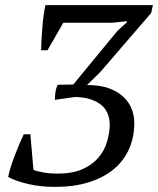

<svg xmlns="http://www.w3.org/2000/svg" viewBox="-20 -720 619 752"><path d="M321 -387Q372 -387 407 -374Q442 -361 464 -340Q486 -319 496 -292.5Q506 -266 506 -239Q506 -183 485.5 -136.5Q465 -90 425 -57Q385 -24 327.5 -6Q270 12 196 12Q140 12 91.5 1Q43 -10 12 -27Q15 -43 21.5 -64Q28 -85 36.5 -107.5Q45 -130 54.5 -152.5Q64 -175 73 -194H99L111 -55Q116 -52 126.5 -49.5Q137 -47 150.5 -44.5Q164 -42 178.5 -41Q193 -40 206 -40Q263 -40 302 -57Q341 -74 365 -102Q389 -130 399 -164Q409 -198 410 -231Q409 -287 370.5 -313.5Q332 -340 273 -340L195 -329Q195 -343 197 -358Q199 -373 206 -388L267 -389L439 -598L477 -633V-637L420 -631H228L166 -523H141Q142 -565 146 -614.5Q150 -664 158 -700H579L572 -669L372 -437Z"/></svg>

Font: PTSerifItalic
Style: Italic
Weight: 400
Italic angle: -12°
Designer: A.Korolkova, O.Umpeleva, V.Yefimov
Foundry: ParaType Ltd
Version: Version 1.000W OFL